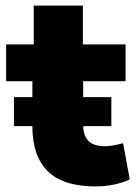

<svg xmlns="http://www.w3.org/2000/svg" viewBox="-20 -657 492 688"><path d="M323 11Q206 11 151 -43.5Q96 -98 96 -205V-366H2V-498H101V-637H277V-498H430V-366H278V-210Q278 -171 297 -152Q316 -133 357 -133Q371 -133 387 -136Q403 -139 421 -144L445 -14Q419 -2 387.5 4.5Q356 11 323 11ZM30 -205V-309H379V-205Z"/></svg>

Font: Nunito Sans 10pt Black
Style: Regular
Weight: 900
Designer: Vernon Adams
Foundry: Vernon Adams
Version: Version 3.101;gftools[0.9.27]